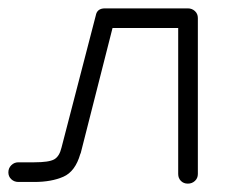

<svg xmlns="http://www.w3.org/2000/svg" viewBox="-20 -426 550 459"><path d="M429 13Q419 13 412.5 6.5Q406 0 406 -10V-359H249L173 -60L172 -58Q160 -16 131.5 -3.5Q103 9 62 9H24Q14 9 7 2.5Q0 -4 0 -14Q0 -24 7 -31Q14 -38 24 -38H62Q97 -38 109.5 -45Q122 -52 127 -73L209 -389Q212 -406 231 -406H429Q439 -406 446 -399.5Q453 -393 453 -383V-10Q453 0 446 6.5Q439 13 429 13Z"/></svg>

Font: Kurewa Gothic CJK TC Regular
Style: Regular
Weight: 400
Designer: Max Yao
Foundry: Max-Everyday
Version: Version 1.071; ttfautohint (v1.8.3)